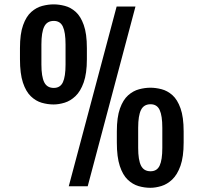

<svg xmlns="http://www.w3.org/2000/svg" viewBox="-20 -874 956 901"><path d="M231.4 -383.8Q203.6 -383.8 175.8 -391.8Q147.9 -399.9 124.8 -422.1Q101.6 -444.3 87.6 -486.3Q73.7 -528.3 73.7 -596.2V-648.4Q73.7 -715.3 88.4 -756.1Q103 -796.9 126.7 -817.9Q150.4 -838.9 178.2 -846.2Q206.1 -853.5 231.9 -853.5Q256.8 -853.5 284.2 -846.4Q311.5 -839.4 335 -818.6Q358.4 -797.9 373 -756.8Q387.7 -715.8 387.7 -648.4V-596.2Q387.7 -529.3 372.8 -487.3Q357.9 -445.3 334.2 -422.9Q310.5 -400.4 283.2 -392.1Q255.9 -383.8 231.4 -383.8ZM302.7 0 527.3 -843.3H615.7L391.6 0ZM232.4 -461.4Q262.7 -461.4 275.1 -488Q287.6 -514.6 287.6 -570.8V-665.5Q287.6 -722.2 275.1 -749Q262.7 -775.9 232.4 -775.9Q200.7 -775.9 187.5 -749Q174.3 -722.2 174.3 -665.5V-570.8Q174.3 -514.6 187.5 -488Q200.7 -461.4 232.4 -461.4ZM685.5 7.3Q657.7 7.3 630.1 -0.7Q602.5 -8.8 579.3 -30.8Q556.2 -52.7 542.2 -95Q528.3 -137.2 528.3 -205.1V-257.3Q528.3 -324.2 543 -365Q557.6 -405.8 581.3 -426.8Q605 -447.8 632.6 -455.1Q660.2 -462.4 686 -462.4Q710.9 -462.4 738.3 -455.3Q765.6 -448.2 789.1 -427.5Q812.5 -406.7 827.1 -365.7Q841.8 -324.7 841.8 -257.3V-205.1Q841.8 -137.7 826.9 -95.9Q812 -54.2 788.3 -31.7Q764.6 -9.3 737.3 -1Q710 7.3 685.5 7.3ZM686.5 -70.3Q716.8 -70.3 729.2 -96.9Q741.7 -123.5 741.7 -179.7V-274.4Q741.7 -331.1 729.2 -357.9Q716.8 -384.8 686.5 -384.8Q654.8 -384.8 641.6 -357.9Q628.4 -331.1 628.4 -274.4V-179.7Q628.4 -123.5 641.6 -96.9Q654.8 -70.3 686.5 -70.3Z"/></svg>

Font: Fjalla One
Style: Regular
Weight: 400
Designer: Irina Smirnova, Eben Sorkin
Foundry: Sorkin Type
Version: Version 1.002; ttfautohint (v1.8.4.7-5d5b);gftools[0.9.25]